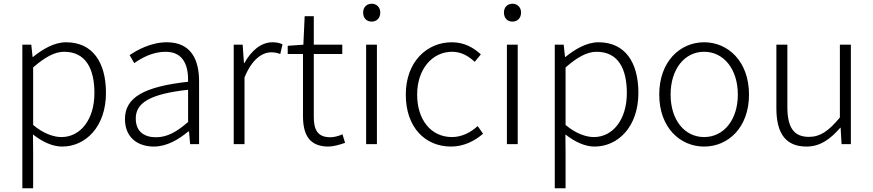

<svg xmlns="http://www.w3.org/2000/svg" viewBox="-20 -774 4687 1031"><path d="M100 237H158V46L157 -52C211 -10 264 13 314 13C439 13 549 -93 549 -275C549 -440 477 -547 335 -547C270 -547 208 -509 157 -468H155L148 -534H100ZM310 -38C270 -38 215 -55 158 -103V-412C220 -466 273 -496 324 -496C442 -496 487 -403 487 -274C487 -132 412 -38 310 -38Z M806 13C875 13 938 -24 991 -68H995L1001 0H1049V-338C1049 -456 1004 -547 876 -547C790 -547 716 -505 676 -478L701 -435C739 -462 799 -496 869 -496C970 -496 992 -414 990 -335C756 -309 651 -252 651 -135C651 -35 720 13 806 13ZM818 -37C758 -37 709 -64 709 -138C709 -219 780 -269 990 -292V-119C928 -65 877 -37 818 -37Z M1235 0H1293V-358C1333 -457 1389 -493 1436 -493C1457 -493 1468 -490 1485 -484L1497 -536C1480 -544 1464 -547 1443 -547C1381 -547 1329 -501 1292 -435H1290L1283 -534H1235Z M1744 13C1768 13 1802 4 1833 -7L1819 -53C1801 -44 1774 -37 1754 -37C1683 -37 1665 -80 1665 -147V-484H1818V-534H1665V-687H1616L1609 -534L1525 -528V-484H1607V-151C1607 -53 1639 13 1744 13Z M1946 0H2004V-534H1946ZM1976 -658C2002 -658 2022 -676 2022 -707C2022 -735 2002 -754 1976 -754C1949 -754 1930 -735 1930 -707C1930 -676 1949 -658 1976 -658Z M2402 13C2469 13 2528 -16 2574 -56L2545 -97C2509 -64 2461 -38 2407 -38C2295 -38 2220 -130 2220 -266C2220 -403 2301 -496 2408 -496C2457 -496 2496 -473 2529 -442L2562 -482C2526 -515 2477 -547 2406 -547C2274 -547 2159 -444 2159 -266C2159 -89 2264 13 2402 13Z M2702 0H2760V-534H2702ZM2732 -658C2758 -658 2778 -676 2778 -707C2778 -735 2758 -754 2732 -754C2705 -754 2686 -735 2686 -707C2686 -676 2705 -658 2732 -658Z M2959 237H3017V46L3016 -52C3070 -10 3123 13 3173 13C3298 13 3408 -93 3408 -275C3408 -440 3336 -547 3194 -547C3129 -547 3067 -509 3016 -468H3014L3007 -534H2959ZM3169 -38C3129 -38 3074 -55 3017 -103V-412C3079 -466 3132 -496 3183 -496C3301 -496 3346 -403 3346 -274C3346 -132 3271 -38 3169 -38Z M3761 13C3890 13 4002 -89 4002 -266C4002 -444 3890 -547 3761 -547C3632 -547 3520 -444 3520 -266C3520 -89 3632 13 3761 13ZM3761 -38C3656 -38 3581 -130 3581 -266C3581 -403 3656 -496 3761 -496C3866 -496 3942 -403 3942 -266C3942 -130 3866 -38 3761 -38Z M4311 13C4385 13 4440 -28 4492 -88H4494L4499 0H4549V-534H4490V-143C4430 -71 4385 -39 4324 -39C4242 -39 4208 -90 4208 -200V-534H4149V-193C4149 -55 4201 13 4311 13Z"/></svg>

Font: Noto Sans KR Light
Style: Regular
Weight: 300
Designer: Ryoko NISHIZUKA 西塚涼子 (kana, bopomofo & ideographs); Paul D. Hunt (Latin, Greek & Cyrillic); Sandoll Communications 산돌커뮤니
Foundry: Adobe
Version: Version 2.004;hotconv 1.0.118;makeotfexe 2.5.65603